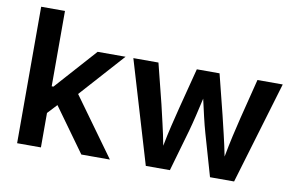

<svg xmlns="http://www.w3.org/2000/svg" viewBox="-76 -868 1560 1008"><g transform="rotate(10 704.5 -364.0)"><path d="M67.4 0V-727.5H194.3V-325.7H203.6L400.4 -545.9H549.3L337.9 -310.1L562 0H409.7L241.2 -233.9L194.3 -183.6V0Z M753.4 0 590.8 -545.9H724.6L778.3 -332Q788.6 -287.1 801 -234.6Q813.5 -182.1 825.2 -120.1Q836.9 -180.7 849.6 -233.2Q862.3 -285.6 874 -332L929.2 -545.9H1050.3L1104 -332Q1114.7 -286.6 1127.4 -234.1Q1140.1 -181.6 1152.3 -120.1Q1163.6 -181.2 1175.5 -233.6Q1187.5 -286.1 1198.7 -332L1252.4 -545.9H1387.2L1224.1 0H1095.7L1031.7 -222.7Q1020.5 -261.7 1009.8 -307.9Q999 -354 988.8 -399.9Q978.5 -354 967.5 -307.6Q956.5 -261.2 945.8 -222.7L881.8 0Z"/></g></svg>

Font: Inter SemiBold
Style: Regular
Weight: 600
Designer: Rasmus Andersson
Foundry: rsms
Version: Version 4.001;git-9221beed3